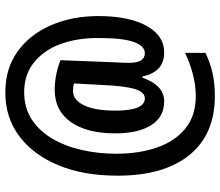

<svg xmlns="http://www.w3.org/2000/svg" viewBox="-74 -688 842 735"><g transform="rotate(-90 347.5 -320.0)"><path d="M654 -365Q654 -248 616.5 -180.5Q579 -113 516 -113Q476 -113 453.5 -134.5Q431 -156 423 -196H418Q389 -113 327 -113Q268 -113 236.5 -162.5Q205 -212 205 -301Q205 -409 248.5 -470.5Q292 -532 371 -532Q430 -532 485 -510L477 -302Q476 -288 475.5 -272.5Q475 -257 475 -246Q475 -187 512 -187Q539 -187 554.5 -228.5Q570 -270 570 -366Q570 -450 545.5 -513.5Q521 -577 474.5 -613Q428 -649 363 -649Q302 -649 257.5 -619.5Q213 -590 184 -540Q155 -490 141 -427Q127 -364 127 -297Q127 -209 151 -140Q175 -71 224 -31.5Q273 8 348 8Q389 8 432.5 -3.5Q476 -15 513 -33V45Q476 63 436 72Q396 81 348 81Q201 81 122 -16.5Q43 -114 43 -291Q43 -423 83.5 -519.5Q124 -616 196 -669Q268 -722 363 -721Q453 -721 518 -674.5Q583 -628 618.5 -547Q654 -466 654 -365ZM292 -299Q292 -187 339 -187Q362 -187 374 -223Q386 -259 390 -346L396 -458Q384 -462 367 -462Q333 -462 312.5 -420Q292 -378 292 -299Z"/></g></svg>

Font: Noto Sans Thai Looped ExtraCondensed SemiBold
Style: Regular
Weight: 600
Width: 2
Designer: Sasikarn Vongin, Ben Mitchell
Foundry: The Fontpad Ltd
Version: Version 1.001; ttfautohint (v1.8.4.7-5d5b)